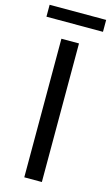

<svg xmlns="http://www.w3.org/2000/svg" viewBox="-137 -933 567 981"><g transform="rotate(15 146.5 -442.5)"><path d="M100 0H193V-733H100ZM-3 -822H296V-885H-3Z"/></g></svg>

Font: Source Han Sans CN Regular
Style: Regular
Weight: 400
Designer: Ryoko NISHIZUKA (kana & ideographs); Paul D. Hunt (Latin, Greek & Cyrillic); Wenlong ZHANG (bopomofo); Sandoll Communica
Foundry: Adobe Systems Incorporated
Version: Version 1.004;PS 1.004;hotconv 1.0.82;makeotf.lib2.5.63406